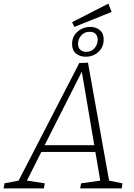

<svg xmlns="http://www.w3.org/2000/svg" viewBox="-55 -1043 743 1063"><path d="M193 -28 188 0H-35L-30 -28L48 -43L384 -694L432 -696L549 -43L623 -28L619 0H389L394 -28L500 -43L473 -202H174L94 -43ZM192 -239H467L398 -646ZM357 -894 344 -920 545 -1023 563 -977ZM419 -729Q388 -729 366 -746.5Q344 -764 344 -799Q344 -841 374 -867.5Q404 -894 445 -894Q476 -894 497.5 -876.5Q519 -859 519 -824Q519 -782 490 -755.5Q461 -729 419 -729ZM423 -756Q451 -756 468.5 -776.5Q486 -797 486 -823Q486 -843 474.5 -855Q463 -867 441 -867Q412 -867 394.5 -846.5Q377 -826 377 -800Q377 -780 389 -768Q401 -756 423 -756Z"/></svg>

Font: Bitter Light
Style: Italic
Weight: 300
Italic angle: -9°
Designer: Sol Matas, and Bitter project Authors
Foundry: Sol Matas
Version: Version 2.001